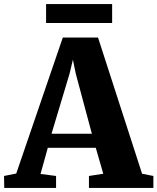

<svg xmlns="http://www.w3.org/2000/svg" viewBox="-45 -932 780 952"><path d="M35.5 -71.5 266.5 -746H441L659.5 -70.5L715.5 -59.5V0H396V-59.5L467 -70.5L430 -199H192L156 -69.5L233 -59.5V0H-24L-25 -59.5ZM410.5 -269 330.5 -567.5 316.5 -636 300 -567 210.5 -269ZM511 -912V-818H183.5V-912Z"/></svg>

Font: Merriweather 36pt Black
Style: Regular
Weight: 900
Version: Version 2.100